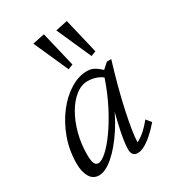

<svg xmlns="http://www.w3.org/2000/svg" viewBox="-165 -755 775 857"><g transform="rotate(-30 223.0 -326.5)"><path d="M93.8 7.8Q63.5 7.8 47.9 -18.6Q32.2 -44.9 32.2 -86.9Q32.2 -155.3 54.2 -215.8Q76.2 -276.4 112.3 -323.2Q148.4 -370.1 191.9 -396.5Q235.4 -422.9 277.3 -422.9Q301.8 -422.9 319.8 -411.1Q337.9 -399.4 356.4 -379.9L343.8 -347.7Q327.1 -366.2 304.7 -374.5Q282.2 -382.8 257.8 -382.8Q225.6 -382.8 195.8 -359.4Q166 -335.9 143.1 -296.4Q120.1 -256.8 106.4 -205.6Q92.8 -154.3 92.8 -98.6Q92.8 -71.3 98.1 -56.2Q103.5 -41 118.2 -41Q134.8 -41 161.1 -64.5Q187.5 -87.9 218.3 -130.9Q249 -173.8 278.8 -231.4Q308.6 -289.1 332 -357.4L338.9 -380.9L377 -415H399.4Q381.8 -357.4 366.2 -299.3Q350.6 -241.2 339.4 -189Q328.1 -136.7 321.8 -96.7Q315.4 -56.6 315.4 -34.2Q337.9 -45.9 357.4 -63.5Q377 -81.1 396.5 -105.5L417 -80.1Q392.6 -51.8 370.1 -32.2Q347.7 -12.7 328.1 -2.4Q308.6 7.8 293 7.8Q277.3 7.8 270 -2Q262.7 -11.7 262.7 -27.3Q262.7 -45.9 267.1 -75.7Q271.5 -105.5 282.7 -153.8Q293.9 -202.1 314.5 -276.4H325.2Q294.9 -192.4 252.9 -128.4Q210.9 -64.5 168.9 -28.3Q127 7.8 93.8 7.8ZM330.1 -470.7 251 -648.4 312.5 -661.1 355.5 -480.5ZM211.9 -470.7 132.8 -648.4 194.3 -661.1 237.3 -480.5Z"/></g></svg>

Font: Crimson Pro ExtraLight
Style: Italic
Weight: 250
Italic angle: -12°
Designer: Jacques Le Bailly
Foundry: Baron von Fonthausen
Version: Version 1.003